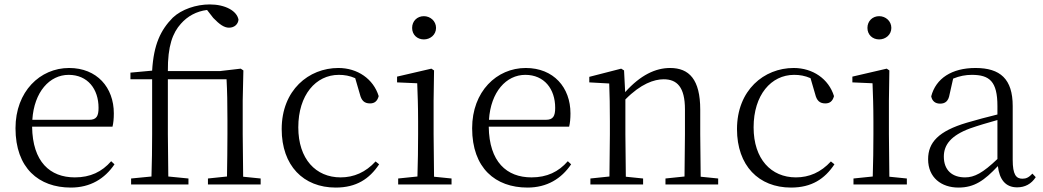

<svg xmlns="http://www.w3.org/2000/svg" viewBox="-20 -833 4709 867"><path d="M300 14C388 14 453 -26 497 -91L482 -105C440 -57 388 -32 318 -32C206 -32 127 -102 125 -261H488C492 -277 494 -297 494 -321C494 -438 418 -526 292 -526C161 -526 50 -420 50 -254C50 -74 155 14 300 14ZM126 -292C134 -418 204 -495 290 -495C376 -495 425 -431 425 -346C425 -309 416 -292 383 -292Z M1003 0H1157V-27L1078 -35L1076 -227V-379L1079 -515L1067 -523L973 -512H738C737 -626 760 -685 797 -726C827 -760 867 -782 915 -788L943 -752C971 -723 992 -708 1014 -708C1039 -708 1055 -724 1057 -744C1050 -784 997 -813 927 -813C866 -813 800 -791 760 -753C705 -697 674 -632 667 -514L569 -505V-475H667V-227C667 -164 666 -99 664 -36L572 -27V0H831V-27L740 -36L738 -227V-475H1003C1006 -421 1007 -366 1007 -291V-227C1007 -173 1006 -91 1005 -36L919 -27V0Z M1496 14C1589 14 1648 -25 1692 -91L1676 -104C1631 -55 1578 -32 1518 -32C1406 -32 1327 -115 1327 -258C1327 -404 1406 -495 1510 -495C1535 -495 1559 -491 1584 -480L1605 -408C1612 -379 1625 -366 1651 -366C1671 -366 1684 -376 1690 -399C1666 -477 1594 -526 1508 -526C1374 -526 1252 -426 1252 -250C1252 -85 1350 14 1496 14Z M1894 -655C1923 -655 1949 -676 1949 -707C1949 -738 1923 -760 1894 -760C1864 -760 1841 -738 1841 -707C1841 -676 1864 -655 1894 -655ZM1864 0H2019V-27L1940 -35L1938 -227V-378L1940 -515L1928 -523L1773 -487V-461L1864 -457C1866 -407 1868 -352 1868 -285V-227C1868 -173 1867 -91 1865 -36L1778 -27V0Z M2362 14C2450 14 2515 -26 2559 -91L2544 -105C2502 -57 2450 -32 2380 -32C2268 -32 2189 -102 2187 -261H2550C2554 -277 2556 -297 2556 -321C2556 -438 2480 -526 2354 -526C2223 -526 2112 -420 2112 -254C2112 -74 2217 14 2362 14ZM2188 -292C2196 -418 2266 -495 2352 -495C2438 -495 2487 -431 2487 -346C2487 -309 2478 -292 2445 -292Z M3070 0H3223V-27L3144 -35L3142 -227V-338C3142 -474 3092 -526 3006 -526C2940 -526 2872 -494 2803 -417L2798 -515L2785 -523L2641 -486V-461L2731 -456C2733 -406 2734 -353 2734 -285V-227L2732 -36L2646 -27V0H2884V-27L2806 -35L2804 -227V-384C2874 -455 2934 -475 2977 -475C3037 -475 3073 -440 3073 -339V-227L3071 -36L2985 -27V0Z M3552 14C3645 14 3704 -25 3748 -91L3732 -104C3687 -55 3634 -32 3574 -32C3462 -32 3383 -115 3383 -258C3383 -404 3462 -495 3566 -495C3591 -495 3615 -491 3640 -480L3661 -408C3668 -379 3681 -366 3707 -366C3727 -366 3740 -376 3746 -399C3722 -477 3650 -526 3564 -526C3430 -526 3308 -426 3308 -250C3308 -85 3406 14 3552 14Z M3950 -655C3979 -655 4005 -676 4005 -707C4005 -738 3979 -760 3950 -760C3920 -760 3897 -738 3897 -707C3897 -676 3920 -655 3950 -655ZM3920 0H4075V-27L3996 -35L3994 -227V-378L3996 -515L3984 -523L3829 -487V-461L3920 -457C3922 -407 3924 -352 3924 -285V-227C3924 -173 3923 -91 3921 -36L3834 -27V0Z M4573 13C4608 13 4637 -2 4657 -33L4642 -49C4626 -32 4614 -26 4597 -26C4568 -26 4553 -45 4553 -111V-354C4553 -476 4497 -526 4385 -526C4278 -526 4206 -479 4185 -398C4189 -377 4203 -365 4225 -365C4248 -365 4263 -376 4268 -407L4284 -478C4313 -490 4341 -495 4368 -495C4448 -495 4484 -466 4484 -354V-316C4439 -305 4390 -292 4346 -279C4218 -241 4171 -190 4171 -114C4171 -31 4231 14 4308 14C4380 14 4425 -18 4486 -83C4493 -23 4520 13 4573 13ZM4484 -115C4418 -52 4380 -32 4338 -32C4280 -32 4242 -64 4242 -126C4242 -179 4274 -221 4360 -253C4397 -266 4441 -279 4484 -291Z"/></svg>

Font: Noto Serif CJK TC Light
Style: Regular
Weight: 300
Designer: Ryoko NISHIZUKA 西塚涼子 (kana & ideographs); Frank Grießhammer (Latin, Greek & Cyrillic); Wenlong ZHANG 张文龙 (bopomofo); San
Foundry: Adobe
Version: Version 2.001;hotconv 1.1.0;makeotfexe 2.6.0